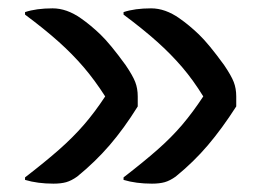

<svg xmlns="http://www.w3.org/2000/svg" viewBox="-20 -530 640 460"><path d="M276 -495V-501Q303 -510 342 -510Q376 -510 410 -486Q433 -470 456.5 -447.5Q480 -425 517 -374Q534 -349 540 -333.5Q546 -318 546 -299V-275Q512 -222 478 -182Q444 -142 401 -107Q387 -97 374.5 -93.5Q362 -90 344 -90Q306 -90 276 -99V-105Q324 -142 357.5 -171.5Q391 -201 416.5 -231Q442 -261 467 -299Q443 -338 416.5 -369Q390 -400 356.5 -430Q323 -460 276 -495ZM40 -495V-501Q67 -510 106 -510Q140 -510 174 -486Q197 -470 220.5 -447.5Q244 -425 281 -374Q298 -349 304 -333.5Q310 -318 310 -299V-275Q277 -222 242.5 -182Q208 -142 165 -107Q151 -97 138.5 -93.5Q126 -90 108 -90Q70 -90 40 -99V-105Q88 -142 121.5 -171.5Q155 -201 181 -231Q207 -261 232 -299Q207 -338 180.5 -369Q154 -400 120.5 -430Q87 -460 40 -495Z"/></svg>

Font: Recursive Sn Csl St
Style: Regular
Weight: 400
Version: Version 1.079;hotconv 1.0.112;makeotfexe 2.5.65598; ttfautoh